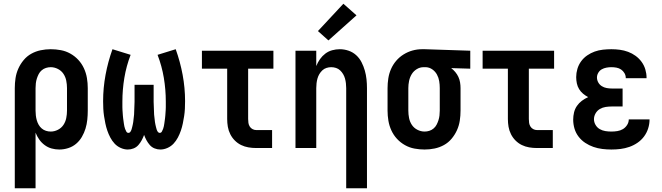

<svg xmlns="http://www.w3.org/2000/svg" viewBox="-20 -791 3540 1026"><path d="M59 215V-320Q59 -347 63 -373.5Q67 -400 78 -424.5Q89 -449 106.5 -470Q124 -491 147.5 -504Q171 -517 197.5 -522.5Q224 -528 251 -528Q278 -528 305 -523Q332 -518 356 -504.5Q380 -491 398.5 -471Q417 -451 428.5 -426Q440 -401 444.5 -374Q449 -347 449 -320V-200Q449 -176 446.5 -151.5Q444 -127 437 -104Q430 -81 417.5 -59.5Q405 -38 386.5 -22.5Q368 -7 344.5 0.5Q321 8 297 8Q276 8 256 2.5Q236 -3 219 -15.5Q202 -28 190 -45Q178 -62 170 -82V215ZM251 -88Q271 -88 289.5 -97.5Q308 -107 319 -123.5Q330 -140 334 -160Q338 -180 338 -200V-320Q338 -340 334 -360Q330 -380 319 -396.5Q308 -413 289.5 -422.5Q271 -432 251 -432Q238 -432 225.5 -428Q213 -424 203 -415.5Q193 -407 187 -395.5Q181 -384 177 -371.5Q173 -359 171.5 -346Q170 -333 170 -320V-200Q170 -187 171.5 -174Q173 -161 176.5 -148.5Q180 -136 186.5 -124.5Q193 -113 203 -104.5Q213 -96 225.5 -92Q238 -88 251 -88Z M663 8Q644 8 625 -0.5Q606 -9 592.5 -23.5Q579 -38 569.5 -56Q560 -74 553.5 -93Q547 -112 543 -131.5Q539 -151 536 -170.5Q533 -190 532 -210Q531 -230 531 -250Q531 -321 544 -391Q557 -461 581 -528L678 -498Q655 -438 644.5 -375Q634 -312 634 -248Q634 -241 634 -233.5Q634 -226 634 -218.5Q634 -211 634.5 -203.5Q635 -196 635.5 -189Q636 -182 636.5 -174.5Q637 -167 638 -159.5Q639 -152 640 -145Q641 -138 642 -130.5Q643 -123 644.5 -116Q646 -109 648.5 -102Q651 -95 655 -88Q659 -81 666 -81Q673 -81 677 -87Q681 -93 683 -99.5Q685 -106 686.5 -112.5Q688 -119 689.5 -125.5Q691 -132 692 -139Q693 -146 693.5 -152.5Q694 -159 695 -165.5Q696 -172 696.5 -179Q697 -186 697 -192.5Q697 -199 697.5 -206Q698 -213 698 -219.5Q698 -226 698.5 -233Q699 -240 699 -246.5Q699 -253 699 -260V-338H801V-260Q801 -253 801 -246.5Q801 -240 801.5 -233Q802 -226 802 -219.5Q802 -213 802.5 -206Q803 -199 803 -192.5Q803 -186 803.5 -179Q804 -172 805 -165.5Q806 -159 806.5 -152.5Q807 -146 808 -139Q809 -132 810.5 -125.5Q812 -119 813.5 -112.5Q815 -106 817 -99.5Q819 -93 823 -87Q827 -81 834 -81Q841 -81 845 -88Q849 -95 851.5 -102Q854 -109 855.5 -116Q857 -123 858 -130.5Q859 -138 860 -145Q861 -152 862 -159.5Q863 -167 863.5 -174.5Q864 -182 864.5 -189Q865 -196 865.5 -203.5Q866 -211 866 -218.5Q866 -226 866 -233.5Q866 -241 866 -248Q866 -312 855.5 -375Q845 -438 822 -498L919 -528Q943 -461 956 -391Q969 -321 969 -250Q969 -230 968 -210Q967 -190 964 -170.5Q961 -151 957 -131.5Q953 -112 946.5 -93Q940 -74 930.5 -56Q921 -38 907.5 -23.5Q894 -9 875 -0.5Q856 8 837 8Q821 8 806 2Q791 -4 780.5 -16Q770 -28 762.5 -42Q755 -56 750 -70Q745 -56 737.5 -42Q730 -28 719.5 -16Q709 -4 694 2Q679 8 663 8Z M1349 0Q1328 0 1307.5 -3.5Q1287 -7 1268.5 -16Q1250 -25 1235 -40Q1220 -55 1210.5 -74Q1201 -93 1197.5 -113.5Q1194 -134 1194 -155V-424H1059V-520H1441V-424H1306V-155Q1306 -144 1307.5 -134Q1309 -124 1314.5 -115Q1320 -106 1329.5 -101Q1339 -96 1349 -96H1434V0Z M1830 215V-320Q1830 -333 1828.5 -346Q1827 -359 1823.5 -371.5Q1820 -384 1813.5 -395Q1807 -406 1797.5 -415Q1788 -424 1775.5 -428Q1763 -432 1750 -432Q1737 -432 1724.5 -428Q1712 -424 1702.5 -415Q1693 -406 1686.5 -395Q1680 -384 1676.5 -371.5Q1673 -359 1671.5 -346Q1670 -333 1670 -320V0H1559V-520H1670V-438Q1678 -458 1690 -475Q1702 -492 1718.5 -504.5Q1735 -517 1755 -522.5Q1775 -528 1796 -528Q1820 -528 1843 -520Q1866 -512 1883.5 -496Q1901 -480 1912 -458.5Q1923 -437 1929.5 -414Q1936 -391 1938.5 -367.5Q1941 -344 1941 -320V215ZM1735 -575 1679 -625 1815 -771 1885 -709Z M2249 8Q2222 8 2195 3Q2168 -2 2144 -15.5Q2120 -29 2101.5 -49Q2083 -69 2071.5 -94Q2060 -119 2055.5 -146Q2051 -173 2051 -200V-320Q2051 -346 2055 -372Q2059 -398 2069.5 -422Q2080 -446 2097 -466Q2114 -486 2136.5 -500Q2159 -514 2184 -521Q2209 -528 2235 -528Q2239 -528 2242.5 -528Q2246 -528 2250 -528L2493 -520V-424L2391 -427Q2403 -418 2413 -406Q2423 -394 2429.5 -380Q2436 -366 2438.5 -350.5Q2441 -335 2441 -320V-200Q2441 -173 2437 -146.5Q2433 -120 2422 -95.5Q2411 -71 2393.5 -50Q2376 -29 2352.5 -16Q2329 -3 2302.5 2.5Q2276 8 2249 8ZM2249 -88Q2262 -88 2274.5 -92Q2287 -96 2297 -104.5Q2307 -113 2313 -124.5Q2319 -136 2323 -148.5Q2327 -161 2328.5 -174Q2330 -187 2330 -200V-320Q2330 -339 2327 -357.5Q2324 -376 2315 -392.5Q2306 -409 2290.5 -420Q2275 -431 2256 -432H2250Q2248 -432 2246.5 -432Q2245 -432 2244 -432Q2224 -432 2207 -421.5Q2190 -411 2180 -394.5Q2170 -378 2166 -358.5Q2162 -339 2162 -320V-200Q2162 -180 2166 -160Q2170 -140 2181 -123.5Q2192 -107 2210.5 -97.5Q2229 -88 2249 -88Z M2849 0Q2828 0 2807.5 -3.5Q2787 -7 2768.5 -16Q2750 -25 2735 -40Q2720 -55 2710.5 -74Q2701 -93 2697.5 -113.5Q2694 -134 2694 -155V-424H2559V-520H2941V-424H2806V-155Q2806 -144 2807.5 -134Q2809 -124 2814.5 -115Q2820 -106 2829.5 -101Q2839 -96 2849 -96H2934V0Z M3247 8Q3223 8 3198.5 5Q3174 2 3151 -6Q3128 -14 3107.5 -27.5Q3087 -41 3072 -60.5Q3057 -80 3050 -103.5Q3043 -127 3043 -152Q3043 -171 3047.5 -190Q3052 -209 3063 -225Q3074 -241 3089.5 -252.5Q3105 -264 3123 -272Q3108 -280 3095.5 -290.5Q3083 -301 3074.5 -315Q3066 -329 3062.5 -345.5Q3059 -362 3059 -379Q3059 -401 3065.5 -423Q3072 -445 3085.5 -463.5Q3099 -482 3118 -495Q3137 -508 3158 -515.5Q3179 -523 3202 -525.5Q3225 -528 3247 -528Q3270 -528 3292.5 -525Q3315 -522 3336.5 -514Q3358 -506 3376.5 -492.5Q3395 -479 3408.5 -460.5Q3422 -442 3428.5 -420Q3435 -398 3435 -376Q3435 -375 3435 -374.5Q3435 -374 3435 -373H3324Q3324 -373 3324 -373.5Q3324 -374 3324 -374Q3324 -388 3317 -400Q3310 -412 3299 -419.5Q3288 -427 3274.5 -429.5Q3261 -432 3247 -432Q3234 -432 3220.5 -429.5Q3207 -427 3195.5 -420.5Q3184 -414 3177 -402Q3170 -390 3170 -377Q3170 -377 3170 -377Q3170 -377 3170 -377Q3170 -363 3177 -350.5Q3184 -338 3196 -330.5Q3208 -323 3222 -320.5Q3236 -318 3250 -318H3307V-222H3250Q3233 -222 3216.5 -219.5Q3200 -217 3185.5 -208.5Q3171 -200 3162.5 -185Q3154 -170 3154 -154Q3154 -138 3162.5 -123.5Q3171 -109 3185 -101Q3199 -93 3215 -90.5Q3231 -88 3247 -88Q3263 -88 3279 -90.5Q3295 -93 3308.5 -101Q3322 -109 3331 -123Q3340 -137 3340 -153H3451V-152Q3451 -152 3451 -152Q3451 -152 3451 -152Q3451 -128 3443.5 -104.5Q3436 -81 3421.5 -61.5Q3407 -42 3386.5 -28Q3366 -14 3343 -6Q3320 2 3296 5Q3272 8 3247 8Z"/></svg>

Font: Zed Mono
Style: Bold
Weight: 700
Monospace: yes
Designer: Belleve Invis
Foundry: Belleve Invis
Version: Version 1.0.0; ttfautohint (v1.8.4)